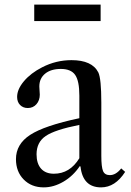

<svg xmlns="http://www.w3.org/2000/svg" viewBox="-20 -800 565 830"><path d="M169 10Q116 10 82.5 -24Q49 -58 49 -112Q49 -177 110.5 -217Q172 -257 323 -289V-387Q323 -450 305 -476Q287 -502 243 -502Q200 -502 175 -481.5Q150 -461 150 -426Q150 -420 151 -408Q152 -396 152 -391Q152 -366 137.5 -349.5Q123 -333 100 -333Q80 -333 67 -346Q54 -359 54 -381Q54 -414 83.5 -449Q113 -484 162 -509Q222 -540 289 -540Q378 -540 405 -487Q418 -460 418 -356V-127Q418 -78 425.5 -60.5Q433 -43 455 -43Q481 -43 504 -72L521 -57Q478 10 417 10Q338 10 328 -80L325 -82Q296 -39 254 -14.5Q212 10 169 10ZM213 -49Q282 -49 323 -116V-260Q217 -239 177.5 -212Q138 -185 138 -133Q138 -93 157.5 -71Q177 -49 213 -49ZM415 -709H128V-780H415Z"/></svg>

Font: Libre Caslon Text
Style: Regular
Weight: 400
Designer: Pablo Impallari, Rodrigo Fuenzalida
Foundry: Pablo Impallari, Rodrigo Fuenzalida
Version: Version 1.002